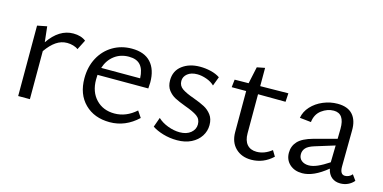

<svg xmlns="http://www.w3.org/2000/svg" viewBox="-57 -790 2146 1077"><g transform="rotate(15 1016.0 -251.0)"><path d="M78 -409 134 -420 144 -330Q205 -419 287 -419Q332 -419 360 -397L331 -340Q320 -349 302.5 -354Q285 -359 267 -359Q233 -359 203.5 -339Q174 -319 146 -279V0H78Z M411 -193Q411 -260 439 -312Q467 -364 516 -393Q565 -422 626 -422Q699 -422 736.5 -381Q774 -340 774 -265Q774 -252 772 -230H477L476 -202Q476 -131 517 -88Q558 -45 624 -45Q692 -45 749 -96L774 -59Q702 9 611 9Q521 9 466 -45.5Q411 -100 411 -193ZM713 -273Q711 -324 689 -349Q667 -374 622 -374Q573 -374 537.5 -347Q502 -320 487 -273Z M857 -31 877 -87Q900 -65 935.5 -51.5Q971 -38 1005 -38Q1045 -38 1069 -58Q1093 -78 1093 -107Q1093 -138 1069.5 -154.5Q1046 -171 998 -188Q958 -203 935 -215Q912 -227 895 -249Q878 -271 878 -306Q878 -361 919 -392Q960 -423 1022 -423Q1054 -423 1085 -415.5Q1116 -408 1138 -393L1118 -340Q1100 -358 1071.5 -368Q1043 -378 1018 -378Q982 -378 961 -361Q940 -344 940 -319Q940 -291 963 -275Q986 -259 1032 -243Q1073 -228 1097.5 -215Q1122 -202 1139.5 -179Q1157 -156 1157 -120Q1157 -85 1138 -55.5Q1119 -26 1084 -8.5Q1049 9 1002 9Q959 9 920.5 -2.5Q882 -14 857 -31Z M1306 -120V-358H1222L1227 -403L1308 -404L1329 -502L1375 -511V-405L1538 -407L1535 -357L1375 -358V-131Q1375 -89 1394.5 -66.5Q1414 -44 1450 -44Q1495 -44 1537 -77L1557 -44Q1503 7 1432 7Q1376 7 1341 -27Q1306 -61 1306 -120Z M1872 -59Q1793 6 1728 6Q1683 6 1655 -19.5Q1627 -45 1627 -86Q1627 -125 1652.5 -152.5Q1678 -180 1740 -197L1871 -232L1872 -290Q1873 -379 1810 -379Q1773 -379 1740 -354.5Q1707 -330 1702 -284L1636 -291Q1642 -328 1669.5 -358Q1697 -388 1737.5 -405Q1778 -422 1821 -422Q1880 -422 1909 -389.5Q1938 -357 1937 -298L1935 -88Q1935 -42 1964 -42Q1975 -42 1986 -47Q1997 -52 2005 -62L2028 -30Q2014 -13 1993.5 -3.5Q1973 6 1949 6Q1919 6 1899 -10.5Q1879 -27 1872 -59ZM1752 -46Q1775 -46 1803.5 -58.5Q1832 -71 1868 -95V-101L1870 -193L1757 -158Q1721 -147 1707.5 -131.5Q1694 -116 1694 -96Q1694 -72 1710.5 -59Q1727 -46 1752 -46Z"/></g></svg>

Font: LXGW Bright TC
Style: Regular
Weight: 400
Designer: Christian Thalmann (Catharsis Fonts)
Foundry: LXGW / Christian Thalmann (Catharsis Fonts) / Fontworks Inc.
Version: Version 5.501